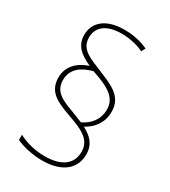

<svg xmlns="http://www.w3.org/2000/svg" viewBox="-183 -849 814 922"><g transform="rotate(30 224.5 -388.0)"><path d="M70 -402C70 -322 129 -297 202 -271C279 -243 345 -220 345 -148C345 -84 300 -41 201 -41C148 -41 97 -54 56 -76V-47C88 -32 142 -17 201 -17C313 -17 371 -70 371 -148C371 -204 340 -234 294 -258C340 -283 374 -325 374 -386C374 -472 305 -497 228 -529C157 -558 101 -577 101 -641C101 -705 151 -736 230 -736C276 -736 323 -724 351 -709L363 -731C328 -748 282 -759 230 -759C132 -759 75 -713 75 -641C75 -579 117 -550 172 -525C114 -505 70 -466 70 -402ZM95 -403C95 -466 144 -497 201 -512C298 -480 349 -449 349 -384C349 -328 315 -289 271 -269L213 -292C146 -317 95 -336 95 -403Z"/></g></svg>

Font: Noto Sans Armenian SemiCondensed Thin
Style: Regular
Weight: 100
Width: 4
Designer: Monotype Design Team
Foundry: Monotype Imaging Inc.
Version: Version 2.008